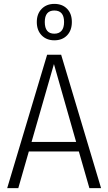

<svg xmlns="http://www.w3.org/2000/svg" viewBox="-20 -966 556 986"><path d="M385 -188H128L74 0H17L222 -685H294L499 0H439ZM371 -237 257 -637 142 -237ZM349 -853Q349 -810 324.5 -784.5Q300 -759 259 -759Q219 -759 194 -784.5Q169 -810 169 -853Q169 -895 194 -920.5Q219 -946 259 -946Q300 -946 324.5 -921Q349 -896 349 -853ZM210 -853Q210 -793 259 -793Q283 -793 296 -808Q309 -823 309 -853Q309 -912 259 -912Q210 -912 210 -853Z"/></svg>

Font: Fira Sans Condensed Light
Style: Regular
Weight: 300
Width: 3
Designer: bBox Type GmbH & Carrois Corporate GbR & Edenspiekermann AG
Foundry: bBox Type GmbH & Carrois Corporate GbR & Edenspiekermann AG
Version: Version 4.301